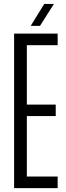

<svg xmlns="http://www.w3.org/2000/svg" viewBox="-20 -974 342 994"><path d="M53 0V-800H278.5V-740H119V-432.5H268.5V-373H119V-60H278.5V0ZM139 -840 209 -953.5H259L187 -840Z"/></svg>

Font: Big Shoulders Display Thin
Style: Regular
Weight: 400
Version: Version 2.002